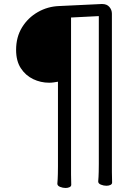

<svg xmlns="http://www.w3.org/2000/svg" viewBox="-20 -794 678 954"><path d="M468 107Q470 86 470.5 59.5Q471 33 471 21V-714L333 -707V31Q333 45 333 73Q333 101 334 124Q334 132 325.5 136Q317 140 306 140Q292 140 278.5 134.5Q265 129 265 119V118Q267 97 267.5 70.5Q268 44 268 32V-388Q257 -386 246 -384.5Q235 -383 224 -383Q182 -383 144.5 -401Q107 -419 83.5 -455Q60 -491 60 -546Q60 -610 89.5 -658Q119 -706 168 -734Q217 -762 274 -764L484 -774H488Q511 -774 523.5 -759.5Q536 -745 536 -726V20Q536 34 536 61.5Q536 89 537 113Q537 121 528.5 125Q520 129 509 129Q495 129 481.5 123.5Q468 118 468 108Z"/></svg>

Font: Moon Stars Kai T HW
Style: Regular
Weight: 400
Designer: GuiWonder
Version: Version 1.101